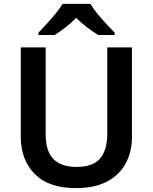

<svg xmlns="http://www.w3.org/2000/svg" viewBox="-20 -958 787 988"><path d="M659 -252Q659 -178 627.5 -118.5Q596 -59 532 -24.5Q468 10 370 10Q231 10 159 -62.5Q87 -135 87 -254V-714H215V-267Q215 -180 255 -139.5Q295 -99 374 -99Q430 -99 464.5 -118Q499 -137 515.5 -175.5Q532 -214 532 -268V-714H659ZM445 -938Q458 -916 480.5 -888.5Q503 -861 527 -835Q551 -809 570 -790V-778H485Q459 -794 429 -816.5Q399 -839 372 -866Q346 -839 317 -817Q288 -795 262 -778H178V-790Q197 -810 220.5 -835.5Q244 -861 266.5 -888.5Q289 -916 302 -938Z"/></svg>

Font: Noto Sans Devanagari SemiBold
Style: Regular
Weight: 600
Version: Version 2.003